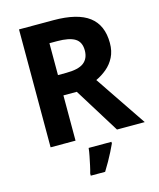

<svg xmlns="http://www.w3.org/2000/svg" viewBox="-134 -808 928 1123"><g transform="rotate(-15 330.0 -246.5)"><path d="M298 -714Q444 -714 513.5 -661Q583 -608 583 -500Q583 -451 564.5 -414.5Q546 -378 515.5 -352.5Q485 -327 450 -311L660 0H492L322 -274H241V0H90V-714ZM287 -590H241V-397H290Q365 -397 397.5 -422Q430 -447 430 -496Q430 -547 395.5 -568.5Q361 -590 287 -590ZM442 71Q432 93 419.5 117.5Q407 142 392.5 168Q378 194 361 221H274V208Q280 188 285.5 162Q291 136 296.5 109Q302 82 304 61H442Z"/></g></svg>

Font: Noto Sans Tai Tham
Style: Regular
Weight: 400
Designer: Monotype Design Team 2013. Revised by David WIlliams 2020
Foundry: Monotype Imaging Inc.
Version: Version 2.002